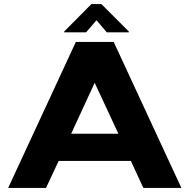

<svg xmlns="http://www.w3.org/2000/svg" viewBox="-20 -919 927 939"><path d="M536 -714 867 0H681L620 -132H267L205 0H20L351 -714ZM559 -265 443 -514 328 -265ZM502 -761 453 -819H451L401 -761H294V-765L427 -899H476L610 -765V-761Z"/></svg>

Font: Non Bureau Extended
Style: Bold
Weight: 700
Width: 7
Designer: Jona Saucedo
Foundry: Non Foundry
Version: Version 1.000; ttfautohint (v1.8.4)